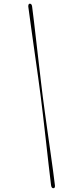

<svg xmlns="http://www.w3.org/2000/svg" viewBox="-20 -798 412 1019"><path d="M196.2 -285.4Q201.1 -246.4 208.2 -186.3Q215.4 -126.2 222.9 -58.3Q230.3 9.6 237.8 73.8Q245.3 137.9 251 185.2Q253.5 201.6 263.4 200.9Q273 200.7 271.5 185.8Q267.8 153.6 261.4 106.8Q255 60.1 247.4 5.9Q239.7 -48.2 232 -102.4Q224.3 -156.5 217.9 -204.1Q211.5 -251.6 207.1 -284.6Q202.9 -318.6 197.1 -367Q191.3 -415.4 185 -470.4Q178.7 -525.4 172.3 -580.3Q166 -635.3 160.4 -682.8Q154.9 -730.4 150.4 -763.4Q148.4 -778.5 138.3 -778.4Q129.8 -778.4 130.1 -763.3Q136.6 -715.2 145.5 -650Q154.5 -584.7 164.4 -515.4Q174.3 -446.1 182.8 -385.3Q191.2 -324.5 196.2 -285.4Z"/></svg>

Font: Fraunces 144pt S000 SemiBold
Style: Italic
Weight: 600
Italic angle: -16°
Version: Version 1.000; ttfautohint (v1.8.3)